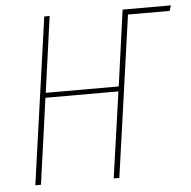

<svg xmlns="http://www.w3.org/2000/svg" viewBox="-50 -731 776 781"><g transform="rotate(-5 338.0 -340.5)"><path d="M676 -681 669 -659H499L406 0H383L433 -351H135L86 0H63L159 -681H181L138 -371H436L479 -681Z"/></g></svg>

Font: Fira Sans Extra Condensed Thin
Style: Italic
Weight: 250
Width: 3
Italic angle: -8°
Designer: Carrois Corporate & Edenspiekermann AG
Foundry: Carrois Corporate GbR & Edenspiekermann AG
Version: Version 4.203